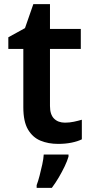

<svg xmlns="http://www.w3.org/2000/svg" viewBox="-20 -681 439 922"><path d="M292 -92Q314 -92 335 -96.5Q356 -101 373 -106V-12Q353 -2 323.5 4Q294 10 259 10Q212 10 174.5 -5.5Q137 -21 114.5 -59Q92 -97 92 -166V-446H20V-502L100 -546L140 -661H220V-542H368V-446H220V-172Q220 -131 239.5 -111.5Q259 -92 292 -92ZM309 71Q303 92 290.5 118Q278 144 262.5 170.5Q247 197 229 221H156V208Q163 190 170 163Q177 136 183 108.5Q189 81 190 61H309Z"/></svg>

Font: Noto Sans Khmer SemiBold
Style: Regular
Weight: 600
Version: Version 2.003